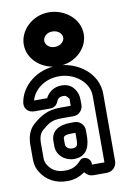

<svg xmlns="http://www.w3.org/2000/svg" viewBox="-89 -811 583 895"><g transform="rotate(-10 203.0 -364.0)"><path d="M282 -308V-328C282 -347 280 -368 260 -391C247 -406 227 -413 206 -413C168 -413 142 -391 130 -366H68C81 -413 130 -457 202 -457C276 -457 341 -404 341 -341V-25H282V-31C282 -55 250 -73 231 -54C211 -32 191 -19 156 -19C115 -19 91 -33 73 -63C64 -78 65 -89 65 -109V-163C65 -194 73 -212 86 -223C120 -252 133 -262 184 -262H237C262 -262 282 -283 282 -308ZM279 25H344C370 25 391 4 391 -22V-341C391 -440 296 -507 202 -507C103 -507 30 -441 17 -367C15 -357 16 -343 24 -333C34 -319 50 -316 62 -316H136C155 -316 168 -327 174 -343C178 -354 187 -363 206 -363C215 -363 219 -360 222 -357C236 -342 232 -349 232 -328V-312H184C123 -312 91 -292 54 -261C25 -237 15 -202 15 -163V-109C15 -91 14 -64 31 -37C57 7 101 31 156 31C191 31 217 20 240 4C248 15 262 25 279 25ZM236 -234H215C168 -234 124 -215 124 -164V-140C124 -96 163 -65 205 -65C277 -65 282 -131 282 -163V-188C282 -213 261 -234 236 -234ZM215 -184H232V-163C232 -127 231 -115 205 -115C185 -115 174 -128 174 -140V-164C174 -175 176 -184 215 -184ZM207 -554C158 -554 116 -590 116 -631C116 -665 151 -709 207 -709C258 -709 300 -671 300 -631C300 -597 266 -554 207 -554ZM207 -504C290 -504 350 -565 350 -631C350 -707 278 -759 207 -759C125 -759 66 -695 66 -631C66 -556 136 -504 207 -504ZM207 -545C262 -545 303 -585 303 -631C303 -684 255 -718 207 -718C152 -718 113 -675 113 -631C113 -579 161 -545 207 -545ZM207 -595C181 -595 163 -613 163 -631C163 -647 178 -668 207 -668C235 -668 253 -650 253 -631C253 -617 238 -595 207 -595Z"/></g></svg>

Font: DIN Rundschrift
Style: MittelKont
Weight: 400
Version: Version 1.027